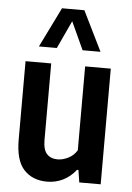

<svg xmlns="http://www.w3.org/2000/svg" viewBox="-56 -850 619 902"><g transform="rotate(5 253.0 -399.0)"><path d="M50.5 -175.5V-545.5H171.5V-184.5Q171.5 -138.5 189.8 -118.8Q208 -99 240.5 -99Q264.5 -99 290.2 -111.8Q316 -124.5 331.5 -150V-545.5H452.5V0H351.5L342.5 -58H336Q309.5 -24.5 275 -7.5Q240.5 9.5 200 9.5Q131.5 9.5 91 -34Q50.5 -77.5 50.5 -175.5ZM397.5 -620H313L252.5 -751.5L191.5 -620H107L199.5 -808H305Z"/></g></svg>

Font: Encode Sans Condensed SemiBold
Style: Regular
Weight: 600
Width: 3
Designer: Multiple Designers
Foundry: Impallari Type
Version: Version 2.000